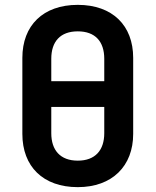

<svg xmlns="http://www.w3.org/2000/svg" viewBox="-20 -760 640 790"><path d="M300 10C442 10 528 -77 528 -209V-522C528 -655 443 -740 300 -740C157 -740 72 -655 72 -522V-209C72 -75 157 10 300 10ZM191 -426V-518C191 -589 228 -631 300 -631C372 -631 409 -589 409 -518V-426ZM300 -99C228 -99 191 -142 191 -212V-320H409V-212C409 -142 372 -99 300 -99Z"/></svg>

Font: JetBrains Mono
Style: Bold
Weight: 558
Monospace: yes
Designer: Philipp Nurullin, Konstantin Bulenkov
Foundry: JetBrains
Version: Version 2.305